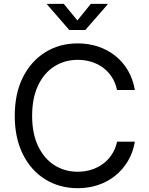

<svg xmlns="http://www.w3.org/2000/svg" viewBox="-20 -962 769 992"><path d="M381.8 10.3Q287.1 10.3 213.4 -35.6Q139.6 -81.5 97.9 -165.5Q56.2 -249.5 56.2 -363.3Q56.2 -478 97.9 -561.8Q139.6 -645.5 213.4 -691.7Q287.1 -737.8 381.8 -737.8Q437.5 -737.8 486.8 -721.4Q536.1 -705.1 575.4 -673.8Q614.7 -642.6 640.9 -598.1Q667 -553.7 676.8 -497.1H584.5Q576.7 -535.2 557.9 -564Q539.1 -592.8 511.7 -612.8Q484.4 -632.8 451.4 -642.8Q418.5 -652.8 381.8 -652.8Q314 -652.8 260.5 -618.7Q207 -584.5 176.5 -519.8Q146 -455.1 146 -363.3Q146 -272 176.8 -207.3Q207.5 -142.6 261 -108.6Q314.5 -74.7 381.8 -74.7Q418.5 -74.7 451.4 -85Q484.4 -95.2 511.5 -115Q538.6 -134.8 557.6 -163.6Q576.7 -192.4 585 -230H676.8Q667.5 -174.3 641.1 -130.1Q614.7 -85.9 575.7 -54.4Q536.6 -22.9 487.3 -6.3Q438 10.3 381.8 10.3ZM309.6 -941.9 379.9 -856.4 449.2 -941.9H535.6V-938.5L420.9 -807.1H337.9L223.6 -938.5V-941.9Z"/></svg>

Font: Inter 18pt
Style: Regular
Weight: 400
Designer: Rasmus Andersson
Foundry: rsms
Version: Version 4.001;git-66647c0bb